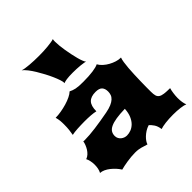

<svg xmlns="http://www.w3.org/2000/svg" viewBox="-218 -953 1104 1104"><g transform="rotate(-45 334.0 -401.5)"><path d="M37.1 -71.8Q43.5 -83 46.4 -97.7Q49.3 -112.3 49.3 -127.4Q49.3 -143.1 45.9 -158.7Q42.5 -174.3 37.1 -184.1Q50.3 -188.5 60.8 -198.2Q71.3 -208 78.9 -220.2Q86.4 -232.4 91.3 -245.1Q96.2 -257.8 97.7 -268.6Q100.1 -267.6 103 -267.6Q106 -267.6 109.4 -267.6Q145.5 -267.6 196.8 -274.4Q248 -281.2 307.6 -292.5Q335.4 -297.9 353.5 -305.7Q371.6 -313.5 382.3 -323.5Q393.1 -333.5 397.2 -345.2Q401.4 -356.9 401.4 -370.1Q401.4 -394 389.4 -407Q377.4 -419.9 348.1 -419.9Q309.6 -419.9 291.3 -400.6Q272.9 -381.3 272.9 -337.4Q256.8 -341.3 233.9 -343Q210.9 -344.7 183.1 -344.7Q168.9 -344.7 154.5 -344.2Q140.1 -343.8 126.5 -343Q112.8 -342.3 101.1 -340.8Q89.4 -339.4 81.1 -337.4Q84 -352.5 86.2 -371.6Q88.4 -390.6 88.4 -416Q88.4 -424.3 88.1 -431.4Q87.9 -438.5 87.2 -445.3Q86.4 -452.1 85 -459.7Q83.5 -467.3 81.1 -476.6Q101.6 -476.6 126 -480.7Q150.4 -484.9 173.6 -491.7Q196.8 -498.5 215.8 -507.8Q234.9 -517.1 245.1 -527.3Q253.9 -522.9 262.2 -519.8Q270.5 -516.6 281.2 -514.4Q292 -512.2 306.2 -511.2Q320.3 -510.3 340.3 -510.3Q386.2 -510.3 418.7 -514.9Q451.2 -519.5 465.3 -527.3Q473.1 -512.7 487.8 -499.5Q502.4 -486.3 519.8 -476.8Q537.1 -467.3 554.9 -461.7Q572.8 -456.1 587.4 -456.1H591.8Q587.4 -445.3 584.5 -426.3Q581.5 -407.2 579.6 -383.5Q577.6 -359.9 576.7 -333.5Q575.7 -307.1 575 -281.5Q574.2 -255.9 574.2 -233.4Q574.2 -210.9 574.2 -195.3Q574.2 -175.3 577.6 -162.8Q581.1 -150.4 591.1 -143.6Q601.1 -136.7 619.4 -134.3Q637.7 -131.8 667 -131.8Q665 -126 663.3 -117.4Q661.6 -108.9 660.2 -99.1Q658.7 -89.4 658 -79.6Q657.2 -69.8 657.2 -61.5Q657.2 -23.4 667 0Q655.3 -5.4 628.9 -8.8Q602.5 -12.2 571.3 -12.2Q536.1 -12.2 509 -8.8Q481.9 -5.4 466.3 0Q462.4 -26.9 451.4 -43Q440.4 -59.1 429.2 -68.4Q412.1 -63 397.9 -54Q383.8 -44.9 372.8 -34.4Q361.8 -23.9 355 -13.4Q348.1 -2.9 346.2 4.9Q335 2 325.9 -1Q316.9 -3.9 307.6 -6.6Q298.3 -9.3 287.6 -10.7Q276.9 -12.2 262.2 -12.2Q247.1 -12.2 230.2 -10.7Q213.4 -9.3 196.8 -6.6Q180.2 -3.9 165.8 -1Q151.4 2 141.1 4.9Q132.8 -8.8 120.6 -22.2Q108.4 -35.6 94.5 -46.6Q80.6 -57.6 65.7 -64.5Q50.8 -71.3 37.1 -71.8ZM247.1 -162.6Q247.1 -150.9 252 -141.8Q256.8 -132.8 264.4 -126.7Q272 -120.6 281.2 -117.4Q290.5 -114.3 299.3 -114.3Q315.4 -114.3 332.3 -120.6Q349.1 -127 363.3 -140.9Q377.4 -154.8 387.2 -177.2Q397 -199.7 398.9 -231.9Q356.9 -231 327.9 -226.3Q298.8 -221.7 280.8 -213.1Q262.7 -204.6 254.9 -191.9Q247.1 -179.2 247.1 -162.6ZM257.8 -581.1Q257.8 -582 258.1 -582.8Q258.3 -583.5 258.3 -584.5Q258.3 -593.3 252.7 -610.6Q247.1 -627.9 237.5 -649.7Q228 -671.4 215.3 -695.3Q202.6 -719.2 189.2 -741.2Q175.8 -763.2 161.9 -781Q147.9 -798.8 135.7 -808.1Q143.6 -804.7 158 -802.5Q172.4 -800.3 189.9 -798.8Q207.5 -797.4 226.6 -796.6Q245.6 -795.9 263.2 -795.9Q281.7 -795.9 300.8 -796.6Q319.8 -797.4 336.7 -799.1Q353.5 -800.8 367.4 -803Q381.3 -805.2 389.6 -808.1Q387.7 -802.2 387.7 -789.1Q387.7 -774.9 389.6 -755.6Q391.6 -736.3 395 -714.8Q398.4 -693.4 403.1 -671.6Q407.7 -649.9 412.6 -631.3Q417.5 -612.8 422.9 -599.4Q428.2 -585.9 433.1 -581.1Q429.2 -583 418.9 -584.7Q408.7 -586.4 394.8 -587.9Q380.9 -589.4 364.7 -590.1Q348.6 -590.8 334 -590.8Q303.2 -590.8 284.4 -588.1Q265.6 -585.4 257.8 -581.1Z"/></g></svg>

Font: Arbutus
Style: Regular
Weight: 400
Designer: Karolina Lach
Foundry: Sorkin Type Co.
Version: Version 1.003